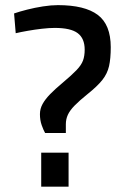

<svg xmlns="http://www.w3.org/2000/svg" viewBox="-20 -718 483 738"><path d="M153.3 -206.9Q147 -217.9 140.2 -237Q133.5 -256.1 133.5 -279.3Q133.5 -299.8 143.8 -318.5Q154.2 -337.2 173.3 -356.7Q192.5 -376.2 218.5 -397.9Q255.1 -428.6 273.9 -448.2Q292.6 -467.7 299.1 -485.5Q305.5 -503.2 305.5 -527.2Q305.5 -570.3 278.7 -590.5Q251.9 -610.7 190.7 -610.7Q169.3 -610.7 141.2 -607.5Q113.2 -604.3 86.8 -599.6Q60.3 -595 40.4 -590.3L34.1 -666.3Q55 -673.6 84.3 -681Q113.6 -688.5 145.1 -693.4Q176.7 -698.3 202.6 -698.3Q305.8 -698.3 355.8 -660.8Q405.7 -623.3 405.7 -536.6Q405.7 -493.1 399.2 -464Q392.6 -435 373.5 -410.8Q354.3 -386.5 316.7 -356.5Q285.4 -331.3 267 -312.5Q248.5 -293.6 240.8 -276.7Q233.1 -259.8 233.1 -240.5V-206.9ZM138.4 -0.4V-131.2H243.6V-0.4Z"/></svg>

Font: Titillium Web SemiBold
Style: Regular
Weight: 600
Designer: Mohamed Gaber, Accademia di Belle Arti di Urbino
Foundry: Kief Type Foundry, Accademia di Belle Arti di Urbino
Version: Version 3.000; ttfautohint (v1.8.4)